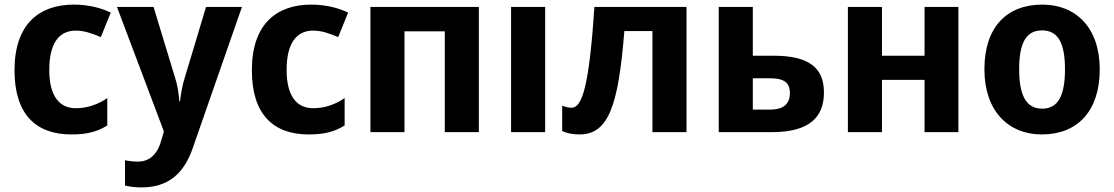

<svg xmlns="http://www.w3.org/2000/svg" viewBox="-20 -574 4840 834"><path d="M290 10C358 10 403 -2 446 -29V-148C405 -120 360 -104 309 -104C237 -104 194 -158 194 -270C194 -384 235 -441 309 -441C347 -441 379 -429 418 -413L461 -519C424 -538 366 -554 301 -554C150 -554 43 -469 43 -269C43 -76 137 10 290 10Z M488 -544 692 -3 682 31C668 86 637 128 579 128C557 128 536 125 523 122V232C540 236 563 240 595 240C709 240 778 182 817 70L1031 -544H875L783 -238C772 -204 766 -169 762 -134H759C756 -171 751 -205 740 -238L647 -544Z M1321 10C1389 10 1434 -2 1477 -29V-148C1436 -120 1391 -104 1340 -104C1268 -104 1225 -158 1225 -270C1225 -384 1266 -441 1340 -441C1378 -441 1410 -429 1449 -413L1492 -519C1455 -538 1397 -554 1332 -554C1181 -554 1074 -469 1074 -269C1074 -76 1168 10 1321 10Z M2060 -544H1589V0H1737V-438H1912V0H2060Z M2348 0V-544H2200V0Z M2962 0V-544H2562C2539 -196 2508 -106 2463 -106C2448 -106 2435 -110 2422 -115V-5C2442 5 2469 10 2497 10C2624 10 2666 -116 2692 -439H2814V0Z M3250 -332V-544H3102V0H3333C3498 0 3559 -67 3559 -172C3559 -279 3495 -332 3340 -332ZM3411 -170C3411 -118 3378 -98 3326 -98H3250V-234H3324C3385 -234 3411 -216 3411 -170Z M3811 -544H3663V0H3811V-227H3996V0H4143V-544H3996V-332H3811Z M4757 -273C4757 -454 4653 -554 4508 -554C4351 -554 4256 -454 4256 -273C4256 -92 4360 10 4505 10C4661 10 4757 -92 4757 -273ZM4407 -273C4407 -384 4435 -442 4506 -442C4578 -442 4606 -384 4606 -273C4606 -162 4578 -102 4507 -102C4436 -102 4407 -162 4407 -273Z"/></svg>

Font: Noto Sans Display
Style: Bold
Weight: 700
Designer: Monotype Design Team
Foundry: Monotype Imaging Inc.
Version: Version 1.900